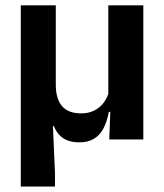

<svg xmlns="http://www.w3.org/2000/svg" viewBox="-20 -510 600 702"><path d="M376 -490.5H504V0H379.5L384 -121L376 -129.5ZM184 -490.5V-199.5Q184 -175 189.5 -155.8Q195 -136.5 206 -123Q217 -109.5 234.8 -102.5Q252.5 -95.5 277 -95.5Q304 -95.5 324.8 -106Q345.5 -116.5 359 -134.5Q372.5 -152.5 378.5 -174.5L401 -101H378Q371.5 -66 358.5 -41Q345.5 -16 323.8 -2.8Q302 10.5 270 10.5Q245.5 10.5 227.2 3.5Q209 -3.5 196.8 -16.8Q184.5 -30 177 -49H173.5L181 122V172H56V-490.5Z"/></svg>

Font: Anek Kannada SemiBold
Style: Regular
Weight: 600
Version: Version 1.003